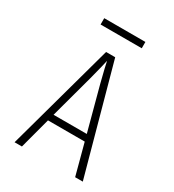

<svg xmlns="http://www.w3.org/2000/svg" viewBox="-211 -1014 1023 1131"><g transform="rotate(30 300.0 -448.5)"><path d="M68 0 269 -730H331L532 0H480L424 -210H174L118 0ZM186 -255H412L333 -550Q319 -604 310.5 -640.5Q302 -677 300 -688Q298 -677 289 -640.5Q280 -604 266 -550ZM160 -854V-897H440V-854Z"/></g></svg>

Font: JetBrains Mono NL Thin
Style: Regular
Weight: 100
Monospace: yes
Designer: Philipp Nurullin, Konstantin Bulenkov
Foundry: JetBrains
Version: Version 2.305; ttfautohint (v1.8.4.7-5d5b)